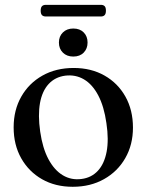

<svg xmlns="http://www.w3.org/2000/svg" viewBox="-20 -742 591 774"><path d="M277 -468Q347.5 -468 401.2 -437.5Q455 -407 485.5 -352.8Q516 -298.5 516 -227.5Q516 -158.5 485 -104.5Q454 -50.5 399.2 -19.8Q344.5 11 273 11Q203 11 149.5 -19.5Q96 -50 65.5 -104Q35 -158 35 -228.5Q35 -298.5 65.8 -352.5Q96.5 -406.5 151 -437.2Q205.5 -468 277 -468ZM308.5 -20.5Q348.5 -25.5 374.5 -53.5Q400.5 -81.5 409.8 -130.2Q419 -179 409 -245.5Q399.5 -313 376 -357.5Q352.5 -402 318.5 -422Q284.5 -442 243 -437Q202 -431.5 176 -403.2Q150 -375 141.2 -326.5Q132.5 -278 142 -211.5Q151.5 -145 175.2 -100.5Q199 -56 233.2 -35.5Q267.5 -15 308.5 -20.5ZM275.5 -514Q249.5 -514 233.5 -529.8Q217.5 -545.5 217.5 -570.5Q217.5 -595.5 233.5 -611.2Q249.5 -627 275.5 -627Q302 -627 317.5 -611.2Q333 -595.5 333 -570.5Q333 -546 317.5 -530Q302 -514 275.5 -514ZM144 -699Q144 -711.5 149.2 -717Q154.5 -722.5 165 -722.5H386.5Q396.5 -722.5 401.8 -717.2Q407 -712 407 -699Q407 -686.5 401.8 -681Q396.5 -675.5 386.5 -675.5H165Q154.5 -675.5 149.2 -681Q144 -686.5 144 -699Z"/></svg>

Font: Fraunces 60pt
Style: Regular
Weight: 400
Version: Version 1.000;[b76b70a41]